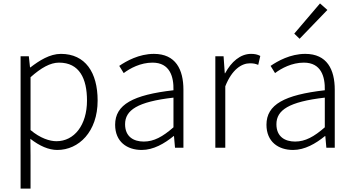

<svg xmlns="http://www.w3.org/2000/svg" viewBox="-20 -861 2057 1119"><path d="M100 238H158V46L157 -52C211 -10 264 13 314 13C439 13 549 -93 549 -275C549 -439 477 -547 335 -547C270 -547 209 -508 157 -468H155L148 -533H100ZM309 -38C270 -38 215 -55 158 -103V-411C220 -466 273 -496 324 -496C443 -496 487 -403 487 -275C487 -132 413 -38 309 -38Z M806 13C874 13 938 -24 992 -68H994L1000 0H1049V-338C1049 -456 1004 -547 877 -547C790 -547 716 -505 675 -477L701 -435C738 -463 799 -496 869 -496C970 -496 993 -414 991 -335C756 -308 651 -252 651 -134C651 -35 720 13 806 13ZM818 -36C759 -36 709 -64 709 -137C709 -219 781 -268 991 -292V-119C928 -64 877 -36 818 -36Z M1235 0H1293V-358C1332 -457 1389 -492 1436 -492C1457 -492 1467 -490 1485 -483L1497 -535C1480 -544 1464 -547 1443 -547C1381 -547 1328 -501 1292 -434H1290L1283 -533H1235Z M1688 13C1756 13 1820 -24 1874 -68H1876L1882 0H1931V-338C1931 -456 1886 -547 1759 -547C1672 -547 1598 -505 1557 -477L1583 -435C1620 -463 1681 -496 1751 -496C1852 -496 1875 -414 1873 -335C1638 -308 1533 -252 1533 -134C1533 -35 1602 13 1688 13ZM1700 -36C1641 -36 1591 -64 1591 -137C1591 -219 1663 -268 1873 -292V-119C1810 -64 1759 -36 1700 -36ZM1726 -635 1888 -803 1845 -841 1695 -665Z"/></svg>

Font: Noto Sans CJK KR Light
Style: Regular
Weight: 300
Designer: Ryoko NISHIZUKA (kana & ideographs); Paul D. Hunt (Latin, Greek & Cyrillic); Wenlong ZHANG (bopomofo); Sandoll Communica
Foundry: Adobe Systems Incorporated
Version: Version 1.004;PS 1.004;hotconv 1.0.82;makeotf.lib2.5.63406